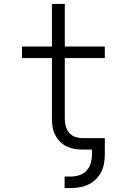

<svg xmlns="http://www.w3.org/2000/svg" viewBox="-20 -755 640 969"><path d="M306 194V136H338Q360 136 381 129Q402 122 417 106Q432 90 438 68.5Q444 47 444 25V0H397Q376 0 355.5 -3.5Q335 -7 316.5 -16Q298 -25 283 -40Q268 -55 258.5 -74Q249 -93 245.5 -113.5Q242 -134 242 -155V-462H91V-520H242V-735H307V-520H509V-462H307V-155Q307 -136 312 -117.5Q317 -99 329.5 -84.5Q342 -70 360 -64Q378 -58 397 -58H509V25Q509 48 505 70.5Q501 93 490.5 113.5Q480 134 463.5 150Q447 166 426.5 176Q406 186 383.5 190Q361 194 338 194Z"/></svg>

Font: Iosevka SS04 Light Extended
Style: Regular
Weight: 300
Width: 7
Monospace: yes
Designer: Belleve Invis
Foundry: Belleve Invis
Version: Version 19.0.0; ttfautohint (v1.8.4)